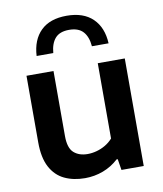

<svg xmlns="http://www.w3.org/2000/svg" viewBox="-89 -878 812 959"><g transform="rotate(-10 317.0 -398.5)"><path d="M265 9Q206.5 9 161.2 -12.5Q116 -34 90.5 -81.8Q65 -129.5 65 -207.5V-545.5H202V-215.5Q202 -155 228.5 -131.2Q255 -107.5 298.5 -107.5Q321 -107.5 344.2 -113.8Q367.5 -120 388.8 -132.5Q410 -145 426.5 -163.5V-545.5H563.5V0H450.5L441.5 -56H435.5Q401 -24 357 -7.5Q313 9 265 9ZM132 -634Q136.5 -715.5 182.8 -760.8Q229 -806 314 -806Q399 -806 446 -760.5Q493 -715 497 -634H412.5Q408.5 -682.5 385 -708.5Q361.5 -734.5 314 -734.5Q266.5 -734.5 243.5 -708.5Q220.5 -682.5 216.5 -634Z"/></g></svg>

Font: Encode Sans SemiExpanded SemiBold
Style: Regular
Weight: 600
Width: 6
Designer: Multiple Designers
Foundry: Impallari Type
Version: Version 3.002